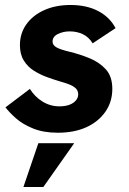

<svg xmlns="http://www.w3.org/2000/svg" viewBox="-20 -523 517 771"><path d="M212 10Q155 10 113 -7Q71 -24 44 -48Q17 -72 2 -92L100 -166Q120 -134 151 -115Q182 -96 218 -96Q243 -96 259.5 -102.5Q276 -109 285 -120Q294 -131 294 -144Q294 -159 284 -168.5Q274 -178 256.5 -184.5Q239 -191 218 -197Q194 -204 167 -214Q140 -224 115.5 -239.5Q91 -255 75.5 -280Q60 -305 60 -342Q60 -389 86 -425.5Q112 -462 158 -482.5Q204 -503 263 -503Q328 -503 374.5 -478.5Q421 -454 444 -410L352 -349Q337 -374 313 -385.5Q289 -397 260 -397Q234 -397 212.5 -386.5Q191 -376 191 -356Q191 -342 206.5 -333Q222 -324 260 -315Q301 -305 340 -289Q379 -273 405 -244.5Q431 -216 431 -166Q431 -114 403 -74Q375 -34 326.5 -12Q278 10 212 10ZM74 228 134 52H278L154 228Z"/></svg>

Font: Hanken Grotesk ExtraBold
Style: Italic
Weight: 800
Italic angle: -8°
Designer: Alfredo Marco Pradil
Foundry: Hanken Design Co.
Version: Version 3.013